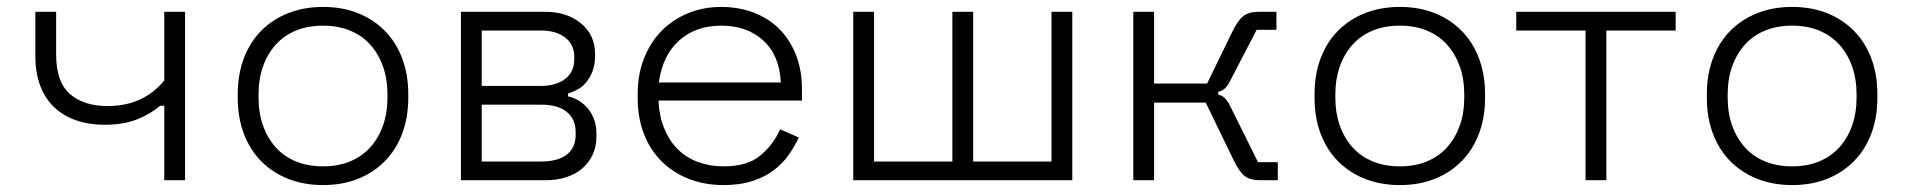

<svg xmlns="http://www.w3.org/2000/svg" viewBox="-20 -520 5501 554"><path d="M514 -486V0H454V-215H442Q416 -192 376.5 -176Q337 -160 282 -160Q237 -160 200.5 -172.5Q164 -185 137.5 -209.5Q111 -234 96.5 -271.5Q82 -309 82 -359V-486H142V-363Q142 -283 182 -248.5Q222 -214 290 -214Q343 -214 384 -233Q425 -252 454 -288V-486Z M912 14Q857 14 811.5 -4Q766 -22 733.5 -55Q701 -88 683.5 -134.5Q666 -181 666 -237V-249Q666 -305 683.5 -351.5Q701 -398 733.5 -431Q766 -464 811.5 -482Q857 -500 912 -500Q968 -500 1013 -482Q1058 -464 1090.5 -431Q1123 -398 1140.5 -351.5Q1158 -305 1158 -249V-237Q1158 -181 1140.5 -134.5Q1123 -88 1090.5 -55Q1058 -22 1013 -4Q968 14 912 14ZM912 -40Q955 -40 989.5 -54Q1024 -68 1048 -94.5Q1072 -121 1085 -157.5Q1098 -194 1098 -239V-247Q1098 -292 1085 -328.5Q1072 -365 1048 -391.5Q1024 -418 989.5 -432Q955 -446 912 -446Q869 -446 834.5 -432Q800 -418 776 -391.5Q752 -365 739 -328.5Q726 -292 726 -247V-239Q726 -194 739 -157.5Q752 -121 776 -94.5Q800 -68 834.5 -54Q869 -40 912 -40Z M1370 -218V-54H1541Q1590 -54 1615.5 -74Q1641 -94 1641 -131V-139Q1641 -176 1615.5 -197Q1590 -218 1541 -218ZM1370 -432V-272H1540Q1585 -272 1611 -292.5Q1637 -313 1637 -348V-356Q1637 -391 1611 -411.5Q1585 -432 1540 -432ZM1310 0V-486H1553Q1616 -486 1656.5 -452.5Q1697 -419 1697 -364V-358Q1697 -333 1689.5 -314Q1682 -295 1671 -282Q1660 -269 1646 -261.5Q1632 -254 1619 -250V-242Q1633 -239 1647.5 -231Q1662 -223 1674 -209.5Q1686 -196 1693.5 -177.5Q1701 -159 1701 -133V-127Q1701 -97 1690 -73.5Q1679 -50 1659.5 -33.5Q1640 -17 1613 -8.5Q1586 0 1555 0Z M2233 -282Q2229 -361 2182 -403.5Q2135 -446 2061 -446Q1988 -446 1940 -403.5Q1892 -361 1881 -282ZM2068 14Q2012 14 1966 -4.5Q1920 -23 1887.5 -56Q1855 -89 1837.5 -135Q1820 -181 1820 -237V-249Q1820 -305 1838 -351Q1856 -397 1888 -430Q1920 -463 1964.5 -481.5Q2009 -500 2061 -500Q2112 -500 2155 -483.5Q2198 -467 2228.5 -436.5Q2259 -406 2276.5 -362Q2294 -318 2294 -262V-230H1880Q1882 -185 1896.5 -149.5Q1911 -114 1935.5 -89.5Q1960 -65 1994 -52.5Q2028 -40 2068 -40Q2136 -40 2173.5 -71Q2211 -102 2231 -147L2285 -123Q2273 -98 2256 -73.5Q2239 -49 2213.5 -29.5Q2188 -10 2152 2Q2116 14 2068 14Z M2502 -486V-54H2728V-486H2788V-54H3014V-486H3074V0H2442V-486Z M3663 -434H3606L3526 -280Q3521 -271 3514 -264.5Q3507 -258 3495 -255V-247Q3507 -244 3514 -237Q3521 -230 3526 -221L3610 -52H3667V0H3616Q3587 0 3571.5 -12Q3556 -24 3539 -59L3459 -224H3310V0H3250V-486H3310V-279H3463L3535 -427Q3552 -462 3568 -474Q3584 -486 3612 -486H3663Z M4019 14Q3964 14 3918.5 -4Q3873 -22 3840.5 -55Q3808 -88 3790.5 -134.5Q3773 -181 3773 -237V-249Q3773 -305 3790.5 -351.5Q3808 -398 3840.5 -431Q3873 -464 3918.5 -482Q3964 -500 4019 -500Q4075 -500 4120 -482Q4165 -464 4197.5 -431Q4230 -398 4247.5 -351.5Q4265 -305 4265 -249V-237Q4265 -181 4247.5 -134.5Q4230 -88 4197.5 -55Q4165 -22 4120 -4Q4075 14 4019 14ZM4019 -40Q4062 -40 4096.5 -54Q4131 -68 4155 -94.5Q4179 -121 4192 -157.5Q4205 -194 4205 -239V-247Q4205 -292 4192 -328.5Q4179 -365 4155 -391.5Q4131 -418 4096.5 -432Q4062 -446 4019 -446Q3976 -446 3941.5 -432Q3907 -418 3883 -391.5Q3859 -365 3846 -328.5Q3833 -292 3833 -247V-239Q3833 -194 3846 -157.5Q3859 -121 3883 -94.5Q3907 -68 3941.5 -54Q3976 -40 4019 -40Z M4555 -432H4355V-486H4815V-432H4615V0H4555Z M5151 14Q5096 14 5050.5 -4Q5005 -22 4972.5 -55Q4940 -88 4922.5 -134.5Q4905 -181 4905 -237V-249Q4905 -305 4922.5 -351.5Q4940 -398 4972.5 -431Q5005 -464 5050.5 -482Q5096 -500 5151 -500Q5207 -500 5252 -482Q5297 -464 5329.5 -431Q5362 -398 5379.5 -351.5Q5397 -305 5397 -249V-237Q5397 -181 5379.5 -134.5Q5362 -88 5329.5 -55Q5297 -22 5252 -4Q5207 14 5151 14ZM5151 -40Q5194 -40 5228.5 -54Q5263 -68 5287 -94.5Q5311 -121 5324 -157.5Q5337 -194 5337 -239V-247Q5337 -292 5324 -328.5Q5311 -365 5287 -391.5Q5263 -418 5228.5 -432Q5194 -446 5151 -446Q5108 -446 5073.5 -432Q5039 -418 5015 -391.5Q4991 -365 4978 -328.5Q4965 -292 4965 -247V-239Q4965 -194 4978 -157.5Q4991 -121 5015 -94.5Q5039 -68 5073.5 -54Q5108 -40 5151 -40Z"/></svg>

Font: Space Grotesk Light
Style: Regular
Weight: 300
Designer: Florian Karsten
Foundry: Florian Karsten
Version: Version 2.000